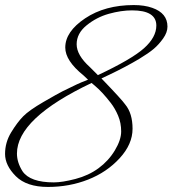

<svg xmlns="http://www.w3.org/2000/svg" viewBox="-117 -699 682 759"><path d="M378 -286Q407 -251 407 -190Q407 -129 356 -73.5Q305 -18 231 11Q157 40 72.5 40Q-12 40 -54.5 -2.5Q-97 -45 -97 -90.5Q-97 -136 -73 -175.5Q-49 -215 -25.5 -239Q-2 -263 55 -296Q112 -329 130 -338Q198 -372 219 -379L231 -384L213 -401Q141 -459 141 -511Q141 -574 219.5 -626.5Q298 -679 412 -679Q454 -679 485 -668Q545 -647 545 -594Q545 -571 528 -547Q511 -523 491 -506Q471 -489 433 -466Q381 -435 316 -404L284 -389Q365 -305 378 -286ZM321 -292Q287 -336 257 -361L245 -371Q-50 -231 -50 -92Q-50 -57 -28 -22Q2 22 96 22Q129 22 181 8.5Q233 -5 272.5 -34Q312 -63 337 -104.5Q362 -146 362 -179.5Q362 -213 350 -241.5Q338 -270 321 -292ZM238 -434 270 -402Q404 -465 452.5 -508.5Q501 -552 501 -598Q501 -658 405 -658Q362 -658 313.5 -644.5Q265 -631 225.5 -599Q186 -567 186 -524Q186 -481 238 -434Z"/></svg>

Font: Mr De Haviland
Style: Regular
Weight: 400
Designer: Alejandro Paul
Foundry: Alejandro Paul
Version: Version 1.000